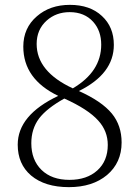

<svg xmlns="http://www.w3.org/2000/svg" viewBox="-20 -757 573 791"><path d="M381 -55Q424 -94 424 -160Q424 -217 385 -260Q343 -307 245 -351Q173 -311 141 -269Q109 -226 109 -167Q109 -98 151 -57Q193 -16 266 -16Q338 -16 381 -55ZM280 -393Q397 -462 397 -573Q397 -630 364 -667Q328 -707 267 -707Q211 -707 172 -672Q131 -635 131 -576Q131 -462 280 -393ZM441 -289Q481 -240 481 -170Q481 -87 421 -36Q361 14 264 14Q165 14 108 -34Q53 -81 53 -161Q53 -283 220 -362Q76 -431 76 -565Q76 -642 132 -690Q186 -737 268 -737Q351 -737 400 -691Q449 -646 449 -572Q449 -453 305 -382Q399 -340 441 -289Z"/></svg>

Font: Source Han Serif SC ExtraLight
Style: Regular
Weight: 250
Designer: Ryoko NISHIZUKA  (kana & ideographs); Frank Grießhammer (Latin, Greek & Cyrillic); Wenlong ZHANG  (bopomofo); Sandoll Co
Foundry: Adobe Systems Incorporated
Version: Version 1.001 October 20, 2017